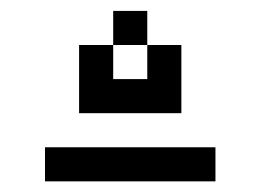

<svg xmlns="http://www.w3.org/2000/svg" viewBox="-20 -645 478 352"><path d="M187.5 -625V-562.5H250V-625ZM250 -562.5V-500H187.5V-562.5H125V-437.5H312.5V-562.5ZM62.5 -375V-312.5H375V-375Z"/></svg>

Font: Medodica
Style: Regular
Weight: 400
Version: Version 001.000